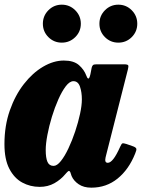

<svg xmlns="http://www.w3.org/2000/svg" viewBox="-24 -802 635 842"><path d="M568.5 -128Q541 -59 491.8 -19Q442.5 21 376.5 21Q343 21 321 6Q299 -9 290 -30Q288 -36 286.8 -39.5Q285.5 -43 284.5 -46.5Q280.5 -54 276.5 -52Q272.5 -50 263.5 -39.5Q243 -14.5 214.5 1.5Q186 17.5 150 17.5Q108.5 17.5 73.5 -1.5Q38.5 -20.5 17 -61.8Q-4.5 -103 -4.5 -170Q-4.5 -250.5 19 -317.5Q42.5 -384.5 80.8 -433.5Q119 -482.5 165 -509.5Q211 -536.5 256 -536.5Q299.5 -536.5 322.2 -516.5Q345 -496.5 354.5 -470.5Q358.5 -458.5 363.2 -457.5Q368 -456.5 372.5 -476.5L378 -505Q380 -513 383.8 -516.5Q387.5 -520 399.5 -520H518.5Q535.5 -520 538 -515.8Q540.5 -511.5 537 -498L441.5 -122Q440 -117.5 438.8 -110.8Q437.5 -104 437.5 -100.5Q437.5 -88 448.5 -88Q460 -88 473.2 -104.8Q486.5 -121.5 503 -158.5Q508.5 -171 512.5 -173Q516.5 -175 530.5 -170.5L560.5 -160Q572 -155.5 573.8 -149.8Q575.5 -144 568.5 -128ZM335 -366Q335 -397.5 326.8 -421.8Q318.5 -446 298 -446Q281.5 -446 264.5 -423.8Q247.5 -401.5 231.8 -366Q216 -330.5 203.5 -289.5Q191 -248.5 183.8 -210Q176.5 -171.5 176.5 -144Q176.5 -109.5 184.2 -92Q192 -74.5 211 -74.5Q226 -74.5 243 -95.8Q260 -117 276.2 -151.5Q292.5 -186 305.8 -225.8Q319 -265.5 327 -302.5Q335 -339.5 335 -366ZM495 -615Q460.5 -615 436.2 -639.2Q412 -663.5 412 -698Q412 -732.5 436.2 -757Q460.5 -781.5 495 -781.5Q529.5 -781.5 553.8 -757Q578 -732.5 578 -698Q578 -663.5 553.8 -639.2Q529.5 -615 495 -615ZM247 -615Q212.5 -615 188.2 -639.2Q164 -663.5 164 -698Q164 -732.5 188.2 -757Q212.5 -781.5 247 -781.5Q281.5 -781.5 306 -757Q330.5 -732.5 330.5 -698Q330.5 -663.5 306 -639.2Q281.5 -615 247 -615Z"/></svg>

Font: Besley* Narrow Heavy
Style: Italic
Weight: 800
Width: 4
Italic angle: -13°
Designer: Owen Earl
Foundry: indestructible type*
Version: Version 3.000; ttfautohint (v1.8.3)